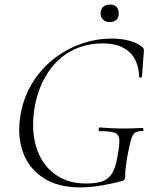

<svg xmlns="http://www.w3.org/2000/svg" viewBox="-20 -804 670 836"><path d="M330 12Q231 12 167 -30.5Q103 -73 78.5 -145.5Q54 -218 70 -308Q83 -380 119.5 -440.5Q156 -501 210 -544.5Q264 -588 330 -612Q396 -636 468 -636Q509 -636 544 -626.5Q579 -617 601 -598Q607 -591 607 -587Q607 -583 606 -575L598 -470Q597 -466 591.5 -466Q586 -466 586 -470Q583 -542 542 -578.5Q501 -615 429 -615Q350 -615 289 -581.5Q228 -548 188 -487Q148 -426 132 -344Q114 -243 137 -166.5Q160 -90 216.5 -47.5Q273 -5 354 -5Q397 -5 424.5 -14Q452 -23 468 -49Q484 -75 492 -126Q501 -174 499.5 -196.5Q498 -219 479 -226Q460 -233 414 -233Q409 -233 409.5 -241Q410 -249 414 -249Q466 -245 509 -244.5Q552 -244 600 -247Q604 -247 604.5 -240Q605 -233 600 -233Q579 -234 568 -226.5Q557 -219 550 -194Q543 -169 533 -116Q528 -83 526.5 -67Q525 -51 525.5 -43.5Q526 -36 524 -28Q523 -22 520.5 -20Q518 -18 512 -16Q468 -4 420.5 4Q373 12 330 12ZM458 -708Q440 -708 429 -718Q418 -728 418 -746Q418 -764 429 -774Q440 -784 458 -784Q477 -784 487 -774Q497 -764 497 -746Q497 -728 487 -718Q477 -708 458 -708Z"/></svg>

Font: Cormorant Light
Style: Italic
Weight: 300
Italic angle: -10°
Designer: Christian Thalmann (Catharsis Fonts)
Foundry: Catharsis Fonts
Version: Version 4.000